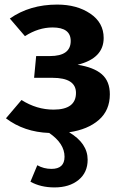

<svg xmlns="http://www.w3.org/2000/svg" viewBox="-20 -566 534 839"><path d="M460 -154Q460 -84 412 -42Q364 0 282 12Q363 60 363 132Q363 188 323 220.5Q283 253 218 253Q158 253 113 228L143 156Q171 172 205 172Q262 172 262 119Q262 61 195 15Q85 11 6 -49L74 -129Q140 -87 214 -87Q312 -87 312 -160Q312 -226 209 -226H129L138 -321H198Q289 -321 289 -387Q289 -446 210 -446Q148 -446 89 -408L23 -485Q110 -546 230 -546Q316 -546 374.5 -506.5Q433 -467 433 -400Q433 -311 319 -283Q390 -272 425 -241.5Q460 -211 460 -154Z"/></svg>

Font: FiraGO SemiBold
Style: Regular
Weight: 600
Designer: bBox Type
Foundry: bBox Type GmbH
Version: Version 1.001;PS 001.001;hotconv 1.0.88;makeotf.lib2.5.64775